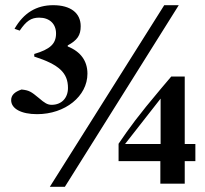

<svg xmlns="http://www.w3.org/2000/svg" viewBox="-20 -708 790 740"><path d="M733 -87V-153H692V-413H640L601 -367C510 -259 480 -217 437 -154V-87H598V0H692V-87ZM599 -153H462L599 -328ZM669 -688H613L172 12H230ZM241 -533C278 -553 291 -572 291 -607C291 -658 252 -688 185 -688C120 -688 71 -658 36 -597L56 -590C81 -627 100 -640 131 -640C171 -640 196 -616 196 -579C196 -539 173 -518 112 -500V-490C208 -459 242 -427 242 -369C242 -330 217 -304 179 -304C163 -304 152 -311 130 -330C100 -355 92 -360 63 -363C36 -354 23 -341 23 -322C23 -289 62 -268 123 -268C231 -268 317 -337 317 -424C317 -473 291 -509 241 -529Z"/></svg>

Font: XITS
Style: Bold
Weight: 700
Designer: MicroPress Inc., with final additions and corrections provided by Coen Hoffman, Elsevier (retired)
Version: Version 1.107